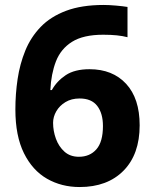

<svg xmlns="http://www.w3.org/2000/svg" viewBox="-20 -744 621 774"><path d="M42 -303Q42 -365 51 -425.5Q60 -486 82 -540Q104 -594 144 -635.5Q184 -677 246.5 -700.5Q309 -724 398 -724Q419 -724 447.5 -721.5Q476 -719 494 -716V-594Q475 -599 451 -601.5Q427 -604 396 -604Q316 -604 270.5 -575.5Q225 -547 205.5 -496.5Q186 -446 183 -381H189Q209 -417 245 -441Q281 -465 341 -465Q434 -465 488.5 -406Q543 -347 543 -239Q543 -122 478 -56Q413 10 301 10Q228 10 169.5 -23.5Q111 -57 76.5 -126.5Q42 -196 42 -303ZM298 -112Q342 -112 368.5 -142Q395 -172 395 -236Q395 -287 372 -317Q349 -347 301 -347Q268 -347 244 -332.5Q220 -318 207 -295.5Q194 -273 194 -249Q194 -216 205.5 -184.5Q217 -153 240 -132.5Q263 -112 298 -112Z"/></svg>

Font: Noto Sans Meetei Mayek
Style: Bold
Weight: 700
Designer: Monotype Design Team and Neelakash Kshetrimayum
Foundry: Monotype Imaging Inc.
Version: Version 2.002; ttfautohint (v1.8.4.7-5d5b)